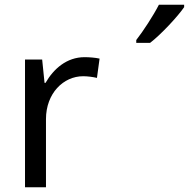

<svg xmlns="http://www.w3.org/2000/svg" viewBox="-20 -786 793 806"><path d="M753 -756V-766H647C624 -721 581 -655 552 -618V-606H610C657 -642 728 -719 753 -756ZM85 0H173V-286C173 -394 246 -466 329 -466C347 -466 370 -463 387 -459L398 -540C380 -544 355 -546 335 -546C260 -546 205 -497 171 -438H167L157 -536H85Z"/></svg>

Font: Noto Sans Math
Style: Regular
Weight: 400
Designer: Monotype Design Team, Delve Withrington, Jeff Kellem
Foundry: Monotype Imaging Inc., Delve Fonts LLC
Version: Version 3.000